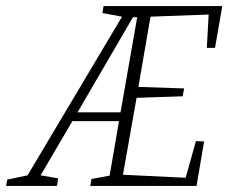

<svg xmlns="http://www.w3.org/2000/svg" viewBox="-82 -614 754 634"><path d="M628 -456H601L607 -566L415 -559L375 -327L526 -322L521 -296L369 -291L324 -37L531 -27L565 -148L592 -147L567 0H216L220 -23L280 -34L311 -214H157L52 -35L110 -25L106 0H-62L-58 -21L9 -35L321 -559L256 -571L260 -594H652ZM371 -557H357L174 -243H316Z"/></svg>

Font: Grenze ExtraLight
Style: Italic
Weight: 275
Italic angle: -10°
Designer: Renata Polastri
Foundry: Omnibus-Type
Version: Version 1.002; ttfautohint (v1.8)